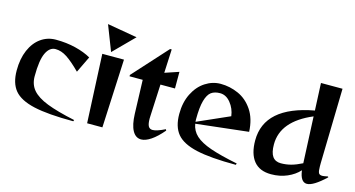

<svg xmlns="http://www.w3.org/2000/svg" viewBox="-84 -1143 2785 1506"><g transform="rotate(15 1308.0 -390.5)"><path d="M38 -258Q38 -353 68.5 -423.5Q99 -494 152.5 -532Q206 -570 274 -570Q360 -570 434.5 -551.5Q509 -533 561 -503L497 -370Q431 -436 384 -467Q337 -498 290 -498Q242 -498 214 -439.5Q186 -381 186 -250Q186 -183 224.5 -138.5Q263 -94 346 -61.5Q429 -29 574 2L570 13Q363 13 248.5 -13Q134 -39 86 -97Q38 -155 38 -258Z M653 -557H829L803 0H679ZM879 -752 716 -588 636 -794Z M1021 -168 1012 -442H905V-453L1157 -731H1170L1161 -539L1274 -577V-442H1156L1144 -190L1143 -163Q1143 -120 1153.5 -101Q1164 -82 1188 -82Q1221 -82 1288 -115L1293 -105Q1243 -46 1199 -16.5Q1155 13 1120 13Q1075 13 1049.5 -33.5Q1024 -80 1021 -168Z M1358 -258Q1358 -352 1393.5 -423Q1429 -494 1487.5 -532Q1546 -570 1612 -570Q1687 -570 1756.5 -539Q1826 -508 1872.5 -439Q1919 -370 1924 -264L1499 -216Q1508 -160 1549.5 -122Q1591 -84 1673 -55.5Q1755 -27 1894 1L1890 13Q1683 13 1568.5 -13Q1454 -39 1406 -97Q1358 -155 1358 -258ZM1497 -231 1757 -346Q1749 -407 1712 -452.5Q1675 -498 1626 -498Q1582 -498 1554.5 -478Q1527 -458 1511.5 -403.5Q1496 -349 1496 -250Q1496 -237 1497 -231Z M1987 -212Q1987 -487 2379 -559L2369 -780H2544L2530 -173V-146Q2530 -108 2537 -93.5Q2544 -79 2567 -79Q2579 -79 2612 -86L2616 -80Q2518 13 2466 13Q2414 13 2402 -80Q2364 -38 2305 -12.5Q2246 13 2175 13Q2081 13 2034 -45.5Q1987 -104 1987 -212ZM2227 -90Q2270 -90 2310.5 -101Q2351 -112 2398 -136L2381 -512Q2137 -409 2137 -220Q2137 -153 2159.5 -121.5Q2182 -90 2227 -90Z"/></g></svg>

Font: Tiejili SC
Style: Regular
Weight: 400
Designer: Buernia
Foundry: Ershou Xiaoxi Press
Version: Version 1.100